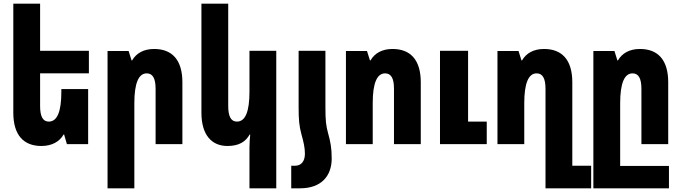

<svg xmlns="http://www.w3.org/2000/svg" viewBox="-20 -780 3687 1039"><path d="M457 -298H312V-284C312 -174 289 -122 244 -122C212 -122 197 -150 197 -206V-383H461V-505H197V-760H52V-170C52 -50 107 10 204 10C260 10 302 -13 324 -52H327L342 0H457Z M562 239H707V-221C707 -330 730 -383 774 -383C807 -383 822 -355 822 -299V0H967V-335C967 -455 912 -515 814 -515C758 -515 717 -492 695 -453H692L676 -504H562Z M1475 239V-505H1330V-284C1330 -174 1307 -122 1262 -122C1230 -122 1215 -150 1215 -206V-760H1070V-170C1070 -50 1125 10 1211 10C1273 10 1309 -13 1331 -52H1334C1332 -29 1330 -5 1330 17V239Z M1596 -200C1596 -132 1599 -99 1611 -54C1623 -11 1630 19 1630 52C1630 93 1610 117 1576 117H1556V239H1604C1718 239 1775 173 1775 78C1775 21 1768 -14 1756 -57C1744 -100 1741 -128 1741 -200V-505H1596Z M1852 0H1997V-223C1997 -330 2020 -383 2064 -383C2097 -383 2112 -355 2112 -301V0H2257V-335C2257 -455 2202 -515 2104 -515C2048 -515 2007 -492 1985 -453H1982L1966 -504H1852ZM2361 0H2614V-122H2513V-505H2361Z M2932 239H3179V117H3077V-335C3077 -455 3022 -515 2924 -515C2868 -515 2827 -492 2805 -453H2802L2786 -504H2672V0H2817V-221C2817 -330 2840 -383 2884 -383C2917 -383 2932 -355 2932 -299Z M3191 239H3600V118H3336V-221C3336 -330 3359 -383 3403 -383C3436 -383 3451 -355 3451 -299V0H3596V-335C3596 -455 3541 -515 3443 -515C3387 -515 3346 -492 3324 -453H3321L3305 -504H3191Z"/></svg>

Font: Noto Sans Armenian ExtraCondensed ExtraBold
Style: Regular
Weight: 800
Width: 2
Designer: Monotype Design Team
Foundry: Monotype Imaging Inc.
Version: Version 2.008